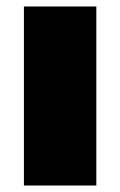

<svg xmlns="http://www.w3.org/2000/svg" viewBox="-20 -570 369 590"><path d="M53.5 0V-550H276V0Z"/></svg>

Font: Encode Sans SmExp Black
Style: Regular
Weight: 900
Width: 6
Designer: Multiple Designers
Foundry: Impallari Type
Version: Version 3.002; ttfautohint (v1.8.3) -l 8 -r 50 -G 200 -x 14 